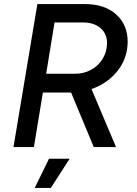

<svg xmlns="http://www.w3.org/2000/svg" viewBox="-20 -720 671 940"><path d="M163 -700H397Q492 -700 548.5 -649.5Q605 -599 605 -516Q605 -498 602 -478Q591 -411 544 -359.5Q497 -308 428 -284L548 0H439L328 -267H322H190L146 0H46ZM350 -359Q390 -359 425.5 -378Q461 -397 482.5 -432Q504 -467 504 -510Q504 -555 472 -582.5Q440 -610 386 -610H247L206 -359ZM220 57H321L229 200H150Z"/></svg>

Font: Oak Sans Medium
Style: Italic
Weight: 500
Italic angle: -9.49998°
Foundry: Erik Kennedy, Walven
Version: Version 1.000